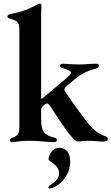

<svg xmlns="http://www.w3.org/2000/svg" viewBox="-20 -794 628 1083"><path d="M418.7 4.3C436.4 4.3 445 0 474.4 0C507.8 0 533 4.3 551.1 4.3C572.8 4.3 588.4 5.3 588.1 -12.1C588.1 -17.8 583.8 -21 576.7 -24.1C558.9 -32.3 525.9 -40.8 487.9 -85.6C457.7 -121.1 401.3 -197.8 349.8 -273.8C340.2 -288 341.3 -296.5 354.4 -307.5C371.8 -322.4 388.8 -336.3 407.3 -351.6C436.4 -375.4 470.2 -393.5 511.7 -404.5C519.5 -406.6 538.7 -410.2 538.7 -424C538.7 -431.1 532.7 -435 519.5 -434.7C487.9 -434.3 457.4 -430.4 429.3 -430.4C376.8 -430.4 354 -434.7 336.3 -434.7C324.9 -434.7 318.9 -431.1 318.9 -423.7C318.9 -417.6 322.1 -413.4 329.2 -411.2C346.6 -405.5 380.3 -397 380.3 -382.8C380.3 -378.9 376.8 -371.8 360.4 -358L225.1 -244L220.2 -240.4C214.8 -236.5 212.7 -236.2 212 -240.4V-711.6C212 -730.1 213.4 -752.1 213.4 -762.8C213.4 -770.6 210.2 -774.1 204.5 -774.1C200.6 -774.1 198.2 -773.1 193.5 -770.2C151.6 -747.2 113.3 -729 47.9 -716.6C31.6 -713.4 22 -710.6 22 -701.3C22 -693.9 27.3 -691.1 38 -688.2C87.4 -674.7 89.1 -661.9 89.1 -615.1V-75.3C89.1 -52.9 85.9 -28.4 50.8 -17.8C39.1 -13.8 35.2 -9.6 35.2 -3.6C35.2 3.6 40.5 7.8 47.9 7.8C60.7 7.8 96.9 0 141 0C204.5 0 245.4 7.8 283.7 7.8C290.8 7.8 300.8 6 300.8 -5C300.8 -12.4 296.2 -16 283.7 -18.8C230.8 -30.2 212 -52.6 212 -120.7V-175.4C212.4 -182.5 213.8 -187.1 218.4 -192.1L230.5 -202.8C243.3 -214.1 250.7 -213.1 260.3 -199.2C323.5 -104.4 391.3 4.3 418.7 4.3ZM253.2 261.7C253.2 265.6 253.9 269.2 259.2 269.2C294.4 269.2 376.1 209.9 376.1 117.5C376.1 70.7 354.4 39.8 316.1 39.8C267 39.8 253.9 91.3 253.9 103.7C253.9 120 313.2 132.5 313.2 182.9C313.2 223 277.3 239 258.2 253.6C255 256 253.2 258.9 253.2 261.7Z"/></svg>

Font: Margiela Serif Semibold
Style: Regular
Weight: 600
Designer: Andreas Faust, Stefan Endress
Version: Version 1.002;FEAKit 1.0